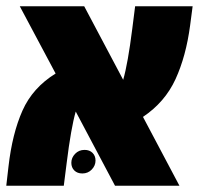

<svg xmlns="http://www.w3.org/2000/svg" viewBox="-25 -591 634 611"><path d="M430 -219 546 0H341L216 -236Q201 -184 187 -71L178 0H-5L2 -61Q14 -166 46.5 -239Q79 -312 152 -357L38 -571H243L367 -337Q382 -389 396 -500L405 -571H588L580 -510Q567 -412 533.5 -339Q500 -266 430 -219ZM279 -80Q279 -95 269.5 -104.5Q260 -114 244 -114Q226 -114 214 -101.5Q202 -89 202 -73Q202 -58 211.5 -48.5Q221 -39 237 -39Q255 -39 267 -51.5Q279 -64 279 -80Z"/></svg>

Font: FiraGO Heavy
Style: Italic
Weight: 900
Italic angle: -8°
Designer: bBox Type GmbH
Foundry: bBox Type GmbH
Version: Version 1.001